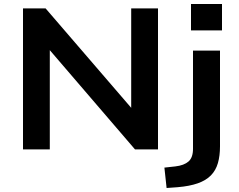

<svg xmlns="http://www.w3.org/2000/svg" viewBox="-20 -747 1197 960"><path d="M95 0V-705H208L654 -187H636V-705H770V0H655L212 -516H229V0ZM935 -595V-727H1090V-595ZM813 193 802 91 857 85Q900 80 922.5 60.5Q945 41 945 -3V-494H1080V-15Q1080 32 1069.5 68.5Q1059 105 1034.5 130Q1010 155 969 169.5Q928 184 868 189Z"/></svg>

Font: Nunito Sans 10pt SemiExpanded
Style: Bold
Weight: 700
Width: 6
Designer: Vernon Adams
Foundry: Vernon Adams
Version: Version 3.101;gftools[0.9.27]